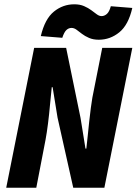

<svg xmlns="http://www.w3.org/2000/svg" viewBox="-20 -874 640 894"><path d="M9 0 139 -651H288L355 -325L378 -182H382Q385 -208 388.5 -241.5Q392 -275 395.5 -309Q399 -343 403 -372Q407 -401 410 -419L456 -651H596L466 0H321L248 -326L225 -468H221Q217 -433 213 -387.5Q209 -342 203.5 -298.5Q198 -255 192 -223L149 0ZM440 -689Q414 -689 394.5 -697.5Q375 -706 361.5 -716.5Q348 -727 336.5 -735.5Q325 -744 313 -744Q300 -744 289.5 -734.5Q279 -725 270 -698L170 -706Q189 -786 231 -820Q273 -854 326 -854Q352 -854 371.5 -845.5Q391 -837 405 -826.5Q419 -816 430.5 -807.5Q442 -799 453 -799Q466 -799 477.5 -809Q489 -819 496 -845L596 -837Q578 -758 535.5 -723.5Q493 -689 440 -689Z"/></svg>

Font: Source Code Pro ExtraLight ExtraBold
Style: Italic
Weight: 800
Italic angle: -11°
Monospace: yes
Version: Version 1.016;hotconv 1.0.116;makeotfexe 2.5.65601